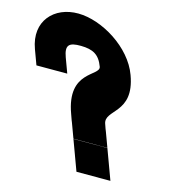

<svg xmlns="http://www.w3.org/2000/svg" viewBox="-362 -892 997 1068"><g transform="rotate(15 136.5 -358.5)"><path d="M142.9 -19 111.5 -104H307L338.4 -19L339.1 -17L370.5 68H175L143.6 -17ZM-47.1 -531 -15.7 -446H-193.2L-224.6 -531C-279.9 -681 -180.2 -786 -41.8 -785C94.2 -784 273.5 -676 326.3 -530C402.3 -324 231.4 -309 260.6 -230L261 -229C267.2 -209 271.6 -200 275.3 -190L306.7 -105H111.2L79.8 -190C79.1 -192 73.9 -203 63.6 -234C-21.6 -465 167.6 -479 148.8 -530C125.2 -594 87.9 -614 18.6 -615C-50.8 -616 -71.4 -597 -47.1 -531Z"/></g></svg>

Font: Nordica Plus
Style: NordicaClassicBkExtOpObl
Weight: 900
Version: Version 1.01